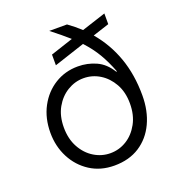

<svg xmlns="http://www.w3.org/2000/svg" viewBox="-133 -826 865 944"><g transform="rotate(-20 300.0 -354.0)"><path d="M306 12Q234 12 179.5 -23Q125 -58 94.5 -117Q64 -176 64 -247Q64 -323 95.5 -382Q127 -441 181 -474.5Q235 -508 302 -508Q352 -508 396.5 -488Q441 -468 471 -419H475Q454 -474 428.5 -517.5Q403 -561 364 -603L203 -550V-606L321 -645Q284 -678 230 -720H323Q358 -695 388 -667L514 -708V-652L428 -624Q489 -552 520.5 -463Q552 -374 552 -266Q552 -185 522.5 -122Q493 -59 438 -23.5Q383 12 306 12ZM308 -52Q354 -52 393 -76Q432 -100 456.5 -144.5Q481 -189 481 -249Q481 -309 456.5 -352.5Q432 -396 393 -420Q354 -444 308 -444Q263 -444 223.5 -420Q184 -396 159.5 -352.5Q135 -309 135 -249Q135 -189 159.5 -144.5Q184 -100 223.5 -76Q263 -52 308 -52Z"/></g></svg>

Font: DM Mono Light
Style: Regular
Weight: 300
Designer: Colophon Foundry
Foundry: Colophon Foundry
Version: Version 1.000; ttfautohint (v1.8.2.53-6de2)